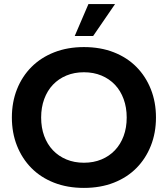

<svg xmlns="http://www.w3.org/2000/svg" viewBox="-20 -908 820 938"><path d="M390 10Q309 10 244 -15.5Q179 -41 133.5 -87Q88 -133 63 -196Q38 -259 38 -334Q38 -409 63 -472Q88 -535 134 -581Q180 -627 245 -652.5Q310 -678 390 -678Q471 -678 536 -652.5Q601 -627 646.5 -581Q692 -535 717 -472Q742 -409 742 -334Q742 -259 717 -196Q692 -133 646.5 -87Q601 -41 536 -15.5Q471 10 390 10ZM390 -113Q437 -113 475.5 -129Q514 -145 541.5 -174Q569 -203 584 -243.5Q599 -284 599 -334Q599 -383 584 -424Q569 -465 541.5 -494Q514 -523 475.5 -539Q437 -555 390 -555Q343 -555 304.5 -539Q266 -523 238.5 -494Q211 -465 196 -424Q181 -383 181 -334Q181 -284 196 -243.5Q211 -203 238.5 -174Q266 -145 304.5 -129Q343 -113 390 -113ZM345 -732 412 -888H542L435 -732Z"/></svg>

Font: Celebes
Style: Bold
Weight: 700
Designer: Anugrah Pasau
Foundry: Lafontype
Version: Version 1.000; ttfautohint (v1.8.4)